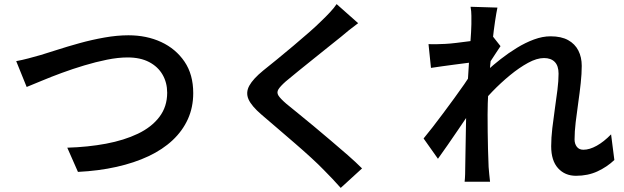

<svg xmlns="http://www.w3.org/2000/svg" viewBox="-20 -839 3040 936"><path d="M59 -541Q87 -546 119 -554.5Q151 -563 179 -571Q209 -580 258.5 -596Q308 -612 367.5 -628.5Q427 -645 489 -656Q551 -667 606 -667Q695 -667 766 -634Q837 -601 879.5 -538.5Q922 -476 922 -385Q922 -316 896 -258.5Q870 -201 821.5 -155.5Q773 -110 704 -77.5Q635 -45 548 -25.5Q461 -6 360 -1L308 -119Q409 -122 497 -138.5Q585 -155 652 -187Q719 -219 757 -269Q795 -319 795 -387Q795 -436 772.5 -475Q750 -514 707 -536.5Q664 -559 602 -559Q556 -559 501.5 -548Q447 -537 390.5 -520Q334 -503 281 -483.5Q228 -464 184 -445.5Q140 -427 110 -415Z M1726 -726Q1704 -710 1681.5 -692Q1659 -674 1643 -660Q1618 -640 1583 -612Q1548 -584 1509.5 -553Q1471 -522 1435 -493Q1399 -464 1373 -442Q1346 -418 1337 -403Q1328 -388 1337.5 -373Q1347 -358 1376 -333Q1400 -313 1435 -285Q1470 -257 1510.5 -223Q1551 -189 1593 -153.5Q1635 -118 1674.5 -83.5Q1714 -49 1745 -18L1641 77Q1602 33 1559 -10Q1535 -35 1498 -69Q1461 -103 1417.5 -140.5Q1374 -178 1331.5 -214.5Q1289 -251 1255 -280Q1206 -322 1191.5 -355Q1177 -388 1195.5 -421.5Q1214 -455 1263 -495Q1292 -518 1330.5 -549.5Q1369 -581 1410 -615.5Q1451 -650 1487.5 -682Q1524 -714 1549 -739Q1569 -758 1589.5 -780Q1610 -802 1621 -819Z M2975 -59Q2939 -25 2892.5 -3.5Q2846 18 2788 18Q2734 18 2700.5 -19Q2667 -56 2667 -126Q2667 -167 2672.5 -214Q2678 -261 2685 -309Q2692 -357 2697.5 -401Q2703 -445 2703 -480Q2703 -518 2684.5 -537Q2666 -556 2632 -556Q2597 -556 2554 -532.5Q2511 -509 2466 -472Q2421 -435 2379.5 -392Q2338 -349 2306 -310V-448Q2325 -468 2354.5 -495Q2384 -522 2421 -551Q2458 -580 2499.5 -605.5Q2541 -631 2583 -646.5Q2625 -662 2664 -662Q2716 -662 2749.5 -643.5Q2783 -625 2799.5 -592.5Q2816 -560 2816 -518Q2816 -480 2811 -433.5Q2806 -387 2799 -338.5Q2792 -290 2786.5 -243.5Q2781 -197 2781 -159Q2781 -138 2792 -123.5Q2803 -109 2824 -109Q2854 -109 2889 -128.5Q2924 -148 2959 -184ZM2289 -536Q2274 -534 2249 -531Q2224 -528 2195 -524Q2166 -520 2136 -516Q2106 -512 2081 -508L2069 -624Q2089 -623 2107.5 -623.5Q2126 -624 2150 -625Q2173 -626 2205.5 -630Q2238 -634 2272.5 -638.5Q2307 -643 2337 -649Q2367 -655 2383 -661L2420 -614Q2412 -602 2400 -584Q2388 -566 2376.5 -548Q2365 -530 2356 -516L2306 -343Q2289 -318 2265 -282.5Q2241 -247 2214.5 -208Q2188 -169 2162 -131.5Q2136 -94 2115 -65L2045 -164Q2064 -187 2089 -219Q2114 -251 2141 -287.5Q2168 -324 2194.5 -360Q2221 -396 2243 -428Q2265 -460 2279 -482L2282 -515ZM2278 -721Q2278 -741 2278 -762.5Q2278 -784 2274 -806L2405 -802Q2400 -779 2393.5 -736Q2387 -693 2381 -636.5Q2375 -580 2369.5 -518Q2364 -456 2360.5 -394.5Q2357 -333 2357 -280Q2357 -238 2357.5 -196.5Q2358 -155 2359 -113Q2360 -71 2362 -25Q2363 -12 2365 9.5Q2367 31 2369 47H2245Q2247 30 2247.5 9.5Q2248 -11 2248 -23Q2249 -71 2249.5 -111.5Q2250 -152 2251 -197Q2252 -242 2253 -302Q2254 -325 2256 -361.5Q2258 -398 2260.5 -441.5Q2263 -485 2266 -530Q2269 -575 2272 -614.5Q2275 -654 2276.5 -682.5Q2278 -711 2278 -721Z"/></svg>

Font: Noto Sans TC SemiBold
Style: Regular
Weight: 600
Designer: Ryoko NISHIZUKA  (kana, bopomofo & ideographs); Paul D. Hunt (Latin, Greek & Cyrillic); Sandoll Communications , Soo-you
Foundry: Adobe
Version: Version 2.004-H2;hotconv 1.0.118;makeotfexe 2.5.65603